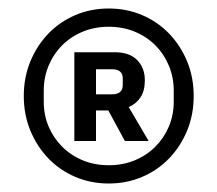

<svg xmlns="http://www.w3.org/2000/svg" viewBox="-20 -730 512 452"><path d="M236 -298Q194 -298 157.5 -313.5Q121 -329 94 -357Q67 -385 51.5 -422.5Q36 -460 36 -504Q36 -548 51.5 -585.5Q67 -623 94 -651Q121 -679 157.5 -694.5Q194 -710 236 -710Q278 -710 314.5 -694.5Q351 -679 378 -651Q405 -623 420.5 -585.5Q436 -548 436 -504Q436 -460 420.5 -422.5Q405 -385 378 -357Q351 -329 314.5 -313.5Q278 -298 236 -298ZM236 -341Q269 -341 297 -352.5Q325 -364 345.5 -384.5Q366 -405 377.5 -432Q389 -459 389 -491V-517Q389 -548 377.5 -575.5Q366 -603 345.5 -623.5Q325 -644 297 -655.5Q269 -667 236 -667Q203 -667 175 -655.5Q147 -644 126.5 -623.5Q106 -603 94.5 -575.5Q83 -548 83 -517V-491Q83 -459 94.5 -432Q106 -405 126.5 -384.5Q147 -364 175 -352.5Q203 -341 236 -341ZM206 -398H155V-607H250Q285 -607 303 -588.5Q321 -570 321 -541Q321 -516 310.5 -500.5Q300 -485 283 -478L330 -398H274L235 -470H206ZM244 -508Q269 -508 269 -530V-545Q269 -567 244 -567H206V-508Z"/></svg>

Font: IBM Plex Sans Devanagari Medium
Style: Regular
Weight: 500
Designer: Mike Abbink, Paul van der Laan, Pieter van Rosmalen, Erin McLaughlin
Foundry: Bold Monday
Version: Version 1.1